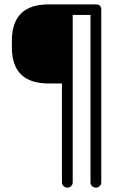

<svg xmlns="http://www.w3.org/2000/svg" viewBox="-20 -667 574 874"><path d="M311 163Q311 173 304 180Q297 187 287 187Q276 187 269 180Q262 173 262 163V-287H201Q34 -287 34 -452V-481Q34 -647 201 -647H417Q441 -647 441 -623V163Q441 173 434 180Q427 187 417 187Q406 187 399 180Q392 173 392 163V-599H311Z"/></svg>

Font: Jura
Style: Regular
Weight: 400
Designer: Daniel Johnson, Alexei Vanyashin
Foundry: Daniel Johnson
Version: Version 5.103